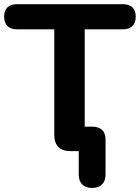

<svg xmlns="http://www.w3.org/2000/svg" viewBox="-31 -725 671 921"><path d="M346.7 111.1V0H306.3Q269 0 249.2 -19.8Q229.5 -39.5 229.5 -76.8V-584.3H51.3Q21 -584.3 4.9 -600Q-11.2 -615.8 -11.2 -645Q-11.2 -674.3 4.9 -689.7Q21 -705 51.3 -705H558.2Q588.5 -705 604.2 -689.7Q620 -674.3 620 -645Q620 -615.8 604.2 -600Q588.5 -584.3 558.2 -584.3H375.3V-54.7L310.1 -117.5H409.1Q442.4 -117.5 458.8 -101.9Q475.3 -86.2 475.3 -53.8V111.1Q475.3 142.8 458.5 159.6Q441.8 176.5 411.1 176.5Q379.6 176.5 363.2 159.6Q346.7 142.8 346.7 111.1Z"/></svg>

Font: SN Pro Thin
Style: Regular
Weight: 200
Designer: Tobias Whetton
Foundry: Supernotes
Version: Version 1.003;Glyphs 3.3 (3324)